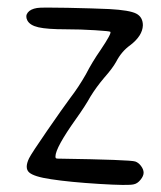

<svg xmlns="http://www.w3.org/2000/svg" viewBox="-20 -588 435 519"><path d="M80.1 -566.4Q90.8 -568.4 162.6 -566.9Q234.4 -565.4 275.4 -563.5Q330.1 -560.5 348.1 -551.3Q366.2 -542 366.2 -519.5Q365.2 -491.2 332 -465.8Q308.6 -449.2 293.9 -420.9Q284.2 -403.3 261.7 -377.9Q240.2 -352.5 224.6 -327.1Q210 -300.8 185.5 -266.6Q129.9 -188.5 129.9 -165Q129.9 -161.1 131.3 -160.2Q132.8 -159.2 137.7 -159.2Q333 -156.2 345.7 -151.4Q354.5 -148.4 361.3 -139.2Q368.2 -129.9 368.2 -121.1Q368.2 -112.3 359.9 -102.1Q351.6 -91.8 341.8 -89.8Q328.1 -85.9 248.5 -90.8Q168.9 -95.7 118.2 -103.5Q71.3 -110.4 58.6 -122.1Q45.9 -133.8 58.6 -160.2Q65.4 -173.8 107.9 -235.4Q150.4 -296.9 169.9 -323.2Q192.4 -352.5 211.9 -386.7Q229.5 -420.9 252 -453.1Q282.2 -498 278.3 -502Q276.4 -503.9 236.8 -506.3Q197.3 -508.8 159.2 -508.8Q107.4 -508.8 84 -514.2Q60.5 -519.5 53.7 -533.2Q47.9 -544.9 55.2 -554.2Q62.5 -563.5 80.1 -566.4Z"/></svg>

Font: JasonHandwriting3
Style: Regular
Weight: 400
Version: Version 1.24.9